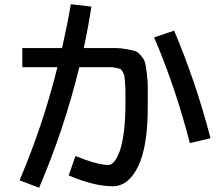

<svg xmlns="http://www.w3.org/2000/svg" viewBox="-20 -836 1040 903"><path d="M313 -816 410 -805Q395 -708 374 -610H450Q499 -610 523.5 -610Q548 -610 577.5 -604.5Q607 -599 618.5 -594.5Q630 -590 644.5 -572.5Q659 -555 662.5 -541Q666 -527 670.5 -491Q675 -455 675 -425Q675 -395 675 -335Q675 -146 629.5 -53Q584 40 510 40Q422 40 303 -11L335 -102Q440 -60 490 -60Q504 -60 518 -77Q532 -94 544 -128Q556 -162 563 -219.5Q570 -277 570 -350Q570 -390 570 -407Q570 -424 568 -448Q566 -472 565 -479Q564 -486 557 -498Q550 -510 546 -511.5Q542 -513 527.5 -516.5Q513 -520 503 -520Q493 -520 470 -520H353Q282 -229 164 47L72 12Q183 -249 250 -520H85V-610H272Q298 -726 313 -816ZM705 -660 799 -692Q902 -448 970 -186L873 -163Q805 -426 705 -660Z"/></svg>

Font: Mplus 1p Medium
Style: Regular
Weight: 500
Version: Version 1.061